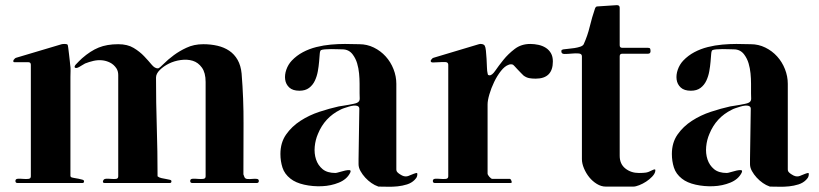

<svg xmlns="http://www.w3.org/2000/svg" viewBox="-20 -719 3187 747"><path d="M256 -30Q260 -28 269 -26.5Q278 -25 286 -23.5Q294 -22 300.5 -20Q307 -18 307 -14Q307 -7 301 -7H48Q40 -7 40 -15Q40 -23 49.5 -23.5Q59 -24 70 -23Q81 -22 90.5 -23Q100 -24 100 -33V-467Q100 -477 90 -477H36Q32 -477 32 -479.5Q32 -482 32 -484Q34 -488 36 -489Q37 -492 42 -494L220 -547Q224 -548 232 -548Q240 -548 243 -545Q244 -544 245.5 -533Q247 -522 248.5 -508.5Q250 -495 251.5 -482.5Q253 -470 253 -467Q255 -456 254.5 -443.5Q254 -431 254 -420V-34ZM593 -33Q599 -28 608.5 -26Q618 -24 626.5 -22.5Q635 -21 641 -19.5Q647 -18 647 -14Q647 -7 641 -7H388Q378 -7 381 -15Q383 -23 392.5 -23.5Q402 -24 412.5 -23Q423 -22 431.5 -23Q440 -24 440 -33V-427Q440 -442 433 -453Q423 -468 408 -475.5Q393 -483 376.5 -484.5Q360 -486 343 -482Q326 -478 311 -472Q305 -469 296.5 -463.5Q288 -458 283 -456Q275 -453 271.5 -456Q268 -459 274 -467Q279 -473 286.5 -480Q294 -487 299 -492Q332 -521 364 -534Q396 -547 440 -547Q476 -547 500 -532.5Q524 -518 541 -500Q558 -482 570 -467.5Q582 -453 594 -453Q598 -453 604.5 -459Q611 -465 614 -468Q634 -488 656.5 -504.5Q679 -521 705 -533Q734 -547 771 -547Q800 -547 826 -541Q852 -535 872 -521.5Q892 -508 904.5 -486Q917 -464 920 -433Q928 -335 927.5 -237.5Q927 -140 927 -42Q927 -39 928 -38Q929 -36 929.5 -34Q930 -32 931 -30Q934 -23 943.5 -22.5Q953 -22 962.5 -23Q972 -24 979.5 -23Q987 -22 987 -15Q987 -7 979 -7H728Q720 -7 720 -15Q720 -23 729.5 -23.5Q739 -24 750 -23Q761 -22 770.5 -23Q780 -24 780 -33V-400Q780 -436 765.5 -456Q751 -476 730 -482.5Q709 -489 683.5 -485.5Q658 -482 637 -471.5Q616 -461 601.5 -446.5Q587 -432 587 -417Q587 -320 590 -225Q593 -130 593 -33Z M1450 6Q1438 2 1425 -7Q1412 -16 1401 -28Q1390 -40 1382.5 -53.5Q1375 -67 1375 -80V-100L1378 -296Q1378 -304 1370 -307Q1364 -309 1355 -308Q1346 -307 1336.5 -304Q1327 -301 1318 -298Q1309 -295 1304 -292Q1243 -262 1217 -198Q1207 -175 1204.5 -148.5Q1202 -122 1209.5 -99Q1217 -76 1235 -61Q1253 -46 1285 -46Q1289 -46 1300.5 -49.5Q1312 -53 1323 -55.5Q1334 -58 1340.5 -57Q1347 -56 1342 -46Q1329 -21 1298.5 -8.5Q1268 4 1232.5 5.5Q1197 7 1163.5 -0.5Q1130 -8 1110 -24Q1087 -42 1079 -67Q1071 -92 1071 -120Q1071 -164 1093 -195.5Q1115 -227 1149 -249Q1183 -271 1222.5 -284Q1262 -297 1298 -305Q1304 -306 1314 -307.5Q1324 -309 1335 -311Q1346 -313 1355.5 -315Q1365 -317 1369 -319Q1380 -324 1379.5 -335.5Q1379 -347 1379 -356Q1379 -373 1379 -393Q1379 -413 1377 -433.5Q1375 -454 1369.5 -472.5Q1364 -491 1353 -506Q1338 -527 1312 -527Q1306 -527 1293.5 -527.5Q1281 -528 1268 -528Q1255 -528 1244 -527Q1233 -526 1229 -524Q1225 -522 1224 -509.5Q1223 -497 1221.5 -479Q1220 -461 1216.5 -441.5Q1213 -422 1205 -405Q1197 -388 1182.5 -377Q1168 -366 1145 -366Q1119 -366 1105.5 -378.5Q1092 -391 1089.5 -409.5Q1087 -428 1094 -448Q1101 -468 1115 -483Q1134 -503 1158.5 -516Q1183 -529 1211 -536Q1239 -543 1267.5 -545.5Q1296 -548 1322 -548Q1336 -548 1350 -547.5Q1364 -547 1378 -547Q1408 -547 1434.5 -534Q1461 -521 1480.5 -499.5Q1500 -478 1511 -450Q1522 -422 1522 -393V-60Q1522 -53 1526.5 -48.5Q1531 -44 1536 -41Q1545 -35 1551.5 -33.5Q1558 -32 1563.5 -33Q1569 -34 1575 -37Q1581 -40 1590 -43Q1598 -46 1601.5 -46Q1605 -46 1603 -35Q1602 -30 1599 -26Q1596 -22 1593 -19Q1581 -7 1563.5 -1.5Q1546 4 1527 6Q1508 8 1489 7.5Q1470 7 1454 7Q1451 7 1450 6Z M1968 -20Q1970 -16 1971 -11.5Q1972 -7 1965 -7H1672Q1664 -7 1664 -15Q1664 -23 1673.5 -23.5Q1683 -24 1694 -23Q1705 -22 1714.5 -23Q1724 -24 1724 -33V-467Q1724 -477 1713 -477.5Q1702 -478 1688.5 -477Q1675 -476 1664.5 -476Q1654 -476 1656 -484Q1658 -488 1660 -489Q1661 -492 1666 -494L1843 -547Q1848 -549 1855.5 -547.5Q1863 -546 1866 -541Q1869 -536 1870.5 -522Q1872 -508 1873 -490.5Q1874 -473 1874.5 -457Q1875 -441 1877 -434Q1878 -429 1878.5 -428Q1879 -427 1884 -426Q1894 -425 1907 -444Q1920 -463 1938.5 -486Q1957 -509 1982.5 -528.5Q2008 -548 2043 -548Q2059 -548 2075 -544.5Q2091 -541 2103.5 -533Q2116 -525 2123.5 -512Q2131 -499 2131 -480Q2131 -413 2064 -413Q2050 -413 2039 -415Q2028 -417 2017 -425Q2014 -428 2007.5 -434.5Q2001 -441 1994 -448.5Q1987 -456 1981.5 -462Q1976 -468 1974 -468Q1966 -470 1959 -467Q1944 -462 1929 -443Q1914 -424 1902.5 -400Q1891 -376 1884 -352Q1877 -328 1877 -313V-44Q1877 -39 1884 -31Q1891 -23 1896 -23H1964L1968 -20Z M2244 -500Q2244 -510 2231.5 -511Q2219 -512 2204 -510.5Q2189 -509 2176.5 -509Q2164 -509 2164 -519Q2164 -524 2166 -525Q2168 -526 2172 -527Q2178 -528 2190 -529Q2202 -530 2215 -532Q2228 -534 2238 -537.5Q2248 -541 2251 -547Q2266 -580 2274.5 -615.5Q2283 -651 2295 -686Q2298 -694 2304 -694L2380 -699Q2391 -699 2391 -689V-543Q2391 -533 2401 -533H2501Q2508 -533 2509.5 -529.5Q2511 -526 2511 -520Q2511 -510 2501 -510H2401Q2391 -510 2391 -500V-113Q2391 -81 2413 -63.5Q2435 -46 2466 -46Q2483 -46 2493 -47.5Q2503 -49 2518 -57Q2524 -60 2527.5 -60Q2531 -60 2529 -51Q2527 -42 2517 -31.5Q2507 -21 2494 -12.5Q2481 -4 2467 1.5Q2453 7 2444 7H2337Q2319 7 2302 -3.5Q2285 -14 2272.5 -29.5Q2260 -45 2252 -64Q2244 -83 2244 -100Z M2973 6Q2961 2 2948 -7Q2935 -16 2924 -28Q2913 -40 2905.5 -53.5Q2898 -67 2898 -80V-100L2901 -296Q2901 -304 2893 -307Q2887 -309 2878 -308Q2869 -307 2859.5 -304Q2850 -301 2841 -298Q2832 -295 2827 -292Q2766 -262 2740 -198Q2730 -175 2727.5 -148.5Q2725 -122 2732.5 -99Q2740 -76 2758 -61Q2776 -46 2808 -46Q2812 -46 2823.5 -49.5Q2835 -53 2846 -55.5Q2857 -58 2863.5 -57Q2870 -56 2865 -46Q2852 -21 2821.5 -8.5Q2791 4 2755.5 5.5Q2720 7 2686.5 -0.5Q2653 -8 2633 -24Q2610 -42 2602 -67Q2594 -92 2594 -120Q2594 -164 2616 -195.5Q2638 -227 2672 -249Q2706 -271 2745.5 -284Q2785 -297 2821 -305Q2827 -306 2837 -307.5Q2847 -309 2858 -311Q2869 -313 2878.5 -315Q2888 -317 2892 -319Q2903 -324 2902.5 -335.5Q2902 -347 2902 -356Q2902 -373 2902 -393Q2902 -413 2900 -433.5Q2898 -454 2892.5 -472.5Q2887 -491 2876 -506Q2861 -527 2835 -527Q2829 -527 2816.5 -527.5Q2804 -528 2791 -528Q2778 -528 2767 -527Q2756 -526 2752 -524Q2748 -522 2747 -509.5Q2746 -497 2744.5 -479Q2743 -461 2739.5 -441.5Q2736 -422 2728 -405Q2720 -388 2705.5 -377Q2691 -366 2668 -366Q2642 -366 2628.5 -378.5Q2615 -391 2612.5 -409.5Q2610 -428 2617 -448Q2624 -468 2638 -483Q2657 -503 2681.5 -516Q2706 -529 2734 -536Q2762 -543 2790.5 -545.5Q2819 -548 2845 -548Q2859 -548 2873 -547.5Q2887 -547 2901 -547Q2931 -547 2957.5 -534Q2984 -521 3003.5 -499.5Q3023 -478 3034 -450Q3045 -422 3045 -393V-60Q3045 -53 3049.5 -48.5Q3054 -44 3059 -41Q3068 -35 3074.5 -33.5Q3081 -32 3086.5 -33Q3092 -34 3098 -37Q3104 -40 3113 -43Q3121 -46 3124.5 -46Q3128 -46 3126 -35Q3125 -30 3122 -26Q3119 -22 3116 -19Q3104 -7 3086.5 -1.5Q3069 4 3050 6Q3031 8 3012 7.5Q2993 7 2977 7Q2974 7 2973 6Z"/></svg>

Font: SoukouMincho
Style: Regular
Weight: 400
Designer: Dr. Ken Lunde (project architect, glyph set definition & overall production); Masataka HATTORI  (production & ideograph 
Foundry: Adobe Systems Incorporated
Version: Version 1.00